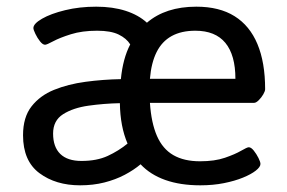

<svg xmlns="http://www.w3.org/2000/svg" viewBox="-20 -549 859 575"><path d="M220 6Q147 6 98 -30.5Q49 -67 49 -144Q49 -198 74.5 -230.5Q100 -263 142 -280Q184 -297 236 -304Q288 -311 342 -312Q348 -374 370 -416Q359 -434 335.5 -445.5Q312 -457 271 -457Q226 -457 192.5 -446.5Q159 -436 139.5 -425.5Q120 -415 115 -415Q108 -415 100 -425Q92 -435 86 -447.5Q80 -460 80 -465Q80 -478 106 -493Q132 -508 175 -518.5Q218 -529 268 -529Q318 -529 356.5 -516.5Q395 -504 420 -481Q476 -529 568 -529Q637 -529 682.5 -500.5Q728 -472 751 -417Q774 -362 774 -282Q774 -276 768.5 -266.5Q763 -257 755 -249Q747 -241 741 -241H429Q433 -181 450 -142Q467 -103 499 -84.5Q531 -66 579 -66Q623 -66 653.5 -76.5Q684 -87 702 -97.5Q720 -108 725 -108Q732 -108 740 -98Q748 -88 754 -76Q760 -64 760 -58Q760 -49 746 -38Q732 -27 707.5 -17Q683 -7 650.5 -0.5Q618 6 580 6Q520 6 475 -10Q430 -26 401 -57Q381 -40 353.5 -25.5Q326 -11 292.5 -2.5Q259 6 220 6ZM224 -67Q270 -67 302.5 -82Q335 -97 362 -119Q340 -170 339 -240Q291 -239 245 -232.5Q199 -226 169 -207Q139 -188 139 -149Q139 -109 160.5 -88Q182 -67 224 -67ZM429 -313H685Q685 -384 655 -420.5Q625 -457 565 -457Q523 -457 494 -441Q465 -425 449 -393Q433 -361 429 -313Z"/></svg>

Font: Asap
Style: Regular
Weight: 400
Designer: Pablo Cosgaya
Foundry: Omnibus-Type
Version: Version 3.001